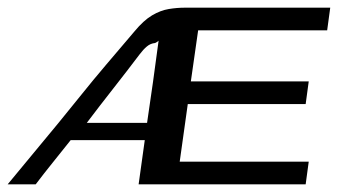

<svg xmlns="http://www.w3.org/2000/svg" viewBox="-38 -480 880 500"><path d="M-18 0Q19 -45 51.5 -84Q84 -123 114 -159.5Q144 -196 174 -233.5Q204 -271 238 -311Q272 -351 312 -398Q336 -427 358 -440Q380 -453 401.5 -456.5Q423 -460 443 -460H822Q820 -445 818 -430.5Q816 -416 814 -401H478L459 -268H766L758 -209Q681 -209 605 -209Q529 -209 451 -209L430 -59H766L758 0Q649 0 540.5 0Q432 0 323 0L339 -115H146Q123 -86 100 -57.5Q77 -29 55 0ZM188 -160Q227 -160 266.5 -160Q306 -160 345 -160Q353 -214 360.5 -267Q368 -320 375 -374Q373 -372 370.5 -370.5Q368 -369 366 -368Q354 -367 344.5 -359Q335 -351 326 -339Q292 -294 257 -249.5Q222 -205 188 -160Z"/></svg>

Font: Genos Medium
Style: Italic
Weight: 500
Italic angle: -8°
Designer: Robert E. Leuschke
Foundry: Robert E. Leuschke
Version: Version 1.010